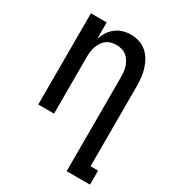

<svg xmlns="http://www.w3.org/2000/svg" viewBox="-180 -631 859 948"><g transform="rotate(30 250.0 -156.5)"><path d="M348 215V-320Q348 -335 346.5 -350.5Q345 -366 340 -380.5Q335 -395 327 -408Q319 -421 307 -430.5Q295 -440 280 -444Q265 -448 250 -448Q235 -448 220 -444Q205 -440 193 -430.5Q181 -421 173 -408Q165 -395 160 -380.5Q155 -366 153.5 -350.5Q152 -335 152 -320V0H62V-520H152V-427Q159 -448 171.5 -467.5Q184 -487 202 -501Q220 -515 242 -521.5Q264 -528 287 -528Q311 -528 334.5 -520.5Q358 -513 376.5 -497Q395 -481 407 -460Q419 -439 426 -415.5Q433 -392 435.5 -368Q438 -344 438 -320V135H481V215Z"/></g></svg>

Font: Iosevka Fixed Medium
Style: Regular
Weight: 500
Monospace: yes
Designer: Belleve Invis
Foundry: Belleve Invis
Version: Version 32.3.0